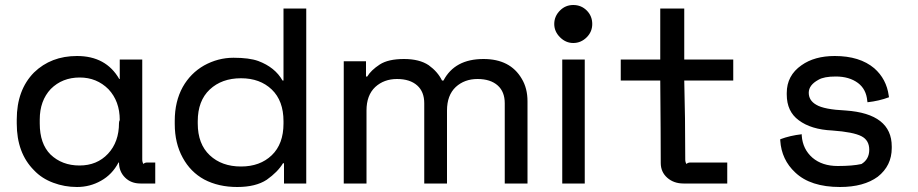

<svg xmlns="http://www.w3.org/2000/svg" viewBox="-20 -734 3673 768"><path d="M116 -444Q184 -510 288 -510Q404 -510 457 -418H459V-496H549V-96Q549 -85 554 -78Q558 -84 570 -84H595H601V0H542Q504 0 480 -24Q456 -48 456 -84H454Q429 -36 384 -11Q340 14 288 14Q238 14 193 -3Q147 -20 116 -53Q47 -122 47 -240V-256Q47 -374 116 -444ZM456 -242Q456 -248 459 -254Q459 -329 414 -377Q367 -424 299 -424Q229 -424 183 -378Q139 -331 139 -256V-240Q139 -159 182 -116Q228 -72 298 -72Q368 -72 412 -119Q456 -166 456 -242Z M797 -16Q742 -46 711 -103Q679 -161 679 -238V-251Q679 -328 711 -386Q742 -441 796 -472Q852 -503 914 -503Q977 -503 1013 -490Q1080 -465 1110 -412H1114V-700H1205V0H1116V-81H1112Q1091 -46 1047 -15Q1003 14 929 14Q854 14 797 -16ZM944 -68Q1020 -68 1067 -113Q1114 -158 1114 -240V-249Q1114 -331 1067 -376Q1020 -421 944 -421Q867 -421 819 -376Q771 -331 771 -249V-240Q771 -158 819 -113Q867 -68 944 -68Z M1748 -412H1754Q1799 -498 1914 -498Q2021 -498 2067 -419Q2090 -381 2090 -329V0H1999V-321Q1999 -367 1971 -392Q1942 -418 1890 -418Q1838 -418 1803 -386Q1768 -353 1768 -292V0H1677V-321Q1677 -367 1649 -392Q1620 -418 1568 -418Q1516 -418 1481 -386Q1446 -353 1446 -292V0H1355V-489H1444V-428H1449Q1464 -453 1499 -476Q1533 -498 1596 -498Q1658 -498 1695 -473Q1731 -447 1748 -412Z M2273 -562Q2243 -562 2220 -585Q2197 -608 2197 -638Q2197 -669 2220 -692Q2242 -714 2273 -714Q2305 -714 2327 -692Q2349 -670 2349 -638Q2349 -607 2327 -585Q2304 -562 2273 -562ZM2319 0H2229V-496H2319Z M2623 -82Q2623 -190 2621 -412H2463V-496H2621V-700H2717V-496H2913V-412H2717Q2721 -267 2721 -96Q2721 -85 2726 -78Q2731 -84 2742 -84H2889V0H2714Q2675 0 2649 -23Q2623 -46 2623 -82Z M3363 -292Q3547 -279 3547 -148V-142Q3547 -71 3491 -27Q3435 14 3340 14Q3222 14 3161 -44Q3106 -95 3101 -172V-175V-177Q3141 -192 3187 -197Q3187 -200 3187 -191Q3191 -137 3230 -103Q3269 -70 3331 -70Q3391 -70 3426 -78Q3457 -97 3457 -135Q3457 -173 3426 -189Q3393 -206 3309 -212Q3224 -216 3175 -253Q3127 -288 3127 -356Q3127 -353 3127 -362Q3127 -432 3186 -473Q3238 -510 3319 -510Q3419 -510 3477 -461Q3526 -418 3535 -351Q3535 -348 3536 -345Q3496 -330 3450 -325L3449 -331Q3445 -377 3412 -402Q3377 -428 3323 -428Q3276 -428 3254 -415Q3215 -394 3215 -363Q3215 -332 3245 -315Q3276 -296 3363 -292Z"/></svg>

Font: Rilu
Style: Bold
Weight: 500
Designer: Alí Sinisterra
Foundry: Alí Sinisterra
Version: ""